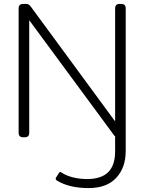

<svg xmlns="http://www.w3.org/2000/svg" viewBox="-20 -700 736 979"><path d="M621 -657V-23V70Q621 155 572.5 207Q524 259 432 259Q333 259 271 221Q260 215 266 205L280 183Q283 177 287 177Q290 177 294 180Q318 196 352.5 204.5Q387 213 424 213Q496 213 531.5 178Q567 143 567 72V-5Q562 -8 558 -15L129 -597V-23Q129 0 106 0H98Q75 0 75 -23V-657Q75 -680 98 -680H112Q121 -680 126 -677Q131 -674 138 -665L567 -81V-657Q567 -680 590 -680H598Q621 -680 621 -657Z"/></svg>

Font: Mitr ExtraLight
Style: Regular
Weight: 250
Designer: Thanarat Vachiruckul
Foundry: Cadson Demak Co.,Ltd.
Version: Version 1.000